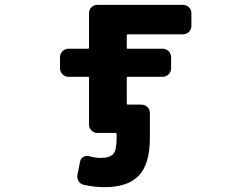

<svg xmlns="http://www.w3.org/2000/svg" viewBox="-20 -567 1040 795"><path d="M414.1 208Q371.1 208 327.1 198.2Q312.5 195.3 305.2 182.6Q297.9 169.9 300.8 155.3L311.5 102.5Q313.5 88.9 325.7 82.5Q337.9 76.2 350.6 80.1Q375 86.9 397.5 86.9Q434.6 86.9 449.2 70.3Q462.9 53.7 462.9 3.9V-11.7Q462.9 -16.6 459 -16.6H382.8Q369.1 -16.6 358.9 -26.9Q348.6 -37.1 348.6 -50.8V-245.1Q348.6 -249 343.8 -249H263.7Q249 -249 238.8 -259.3Q228.5 -269.5 228.5 -284.2V-330.1Q228.5 -344.7 238.8 -355Q249 -365.2 263.7 -365.2H343.8Q348.6 -365.2 348.6 -369.1V-512.7Q348.6 -527.3 358.9 -537.1Q369.1 -546.9 382.8 -546.9H737.3Q752 -546.9 762.2 -537.1Q772.5 -527.3 772.5 -512.7V-459Q772.5 -445.3 762.2 -435.1Q752 -424.8 737.3 -424.8H508.8Q504.9 -424.8 504.9 -419.9V-369.1Q504.9 -365.2 508.8 -365.2H653.3Q668 -365.2 678.2 -355Q688.5 -344.7 688.5 -330.1V-284.2Q688.5 -269.5 678.2 -259.3Q668 -249 653.3 -249H508.8Q504.9 -249 504.9 -245.1V-138.7Q504.9 -133.8 508.8 -133.8H565.4Q580.1 -133.8 590.3 -124Q600.6 -114.3 600.6 -99.6V3.9Q600.6 112.3 554.7 160.2Q508.8 208 414.1 208Z"/></svg>

Font: Rounded-L Mgen+ 1mn bold
Style: Bold
Weight: 700
Designer: [Source Han Sans]
Ryoko NISHIZUKA  (kana & ideographs); Paul D. Hunt (Latin, Greek & Cyrillic); Wenlong ZHANG  (bopomofo
Version: Version 1.059.20150602